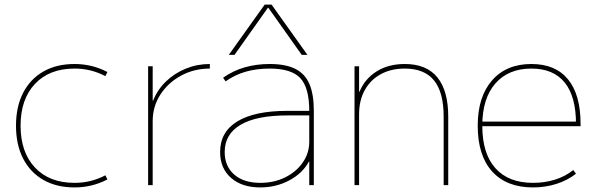

<svg xmlns="http://www.w3.org/2000/svg" viewBox="-20 -810 2608 840"><path d="M306 10Q227 10 169.5 -23Q112 -56 81 -116.5Q50 -177 50 -260Q50 -343 81 -403.5Q112 -464 169.5 -497Q227 -530 306 -530Q344 -530 379.5 -521.5Q415 -513 450 -495L441 -477Q408 -494 375 -502Q342 -510 306 -510Q196 -510 133 -443Q70 -376 70 -260Q70 -144 133 -77Q196 -10 306 -10Q342 -10 375 -18Q408 -26 441 -43L450 -25Q415 -7 379.5 1.5Q344 10 306 10Z M628 0V-520H648V-370H650Q669 -418 706.5 -454Q744 -490 793.5 -510Q843 -530 898 -530V-510Q829 -510 772 -479Q715 -448 681.5 -396Q648 -344 648 -280V0Z M1119 10Q1038 10 990.5 -32Q943 -74 943 -145Q943 -233 1018.5 -279Q1094 -325 1237 -325H1333Q1333 -426 1294 -468Q1255 -510 1160 -510Q1103 -510 1055.5 -496.5Q1008 -483 967 -454L956 -470Q1000 -501 1051 -515.5Q1102 -530 1160 -530Q1229 -530 1271.5 -509Q1314 -488 1333.5 -443Q1353 -398 1353 -325V0H1333V-104H1332Q1304 -52 1246 -21Q1188 10 1119 10ZM1119 -10Q1179 -10 1227.5 -34Q1276 -58 1304.5 -99Q1333 -140 1333 -190V-305H1237Q1102 -305 1032.5 -264Q963 -223 963 -145Q963 -83 1004.5 -46.5Q1046 -10 1119 -10ZM981 -570 1138 -790H1168L1325 -570H1300L1154 -776H1152L1006 -570Z M1531 0V-520H1551V-409H1553Q1576 -465 1627.5 -497.5Q1679 -530 1751 -530Q1846 -530 1893.5 -471.5Q1941 -413 1941 -300V0H1921V-300Q1921 -406 1879 -458Q1837 -510 1751 -510Q1691 -510 1646 -485.5Q1601 -461 1576 -416Q1551 -371 1551 -310V0Z M2312 10Q2196 10 2133 -60Q2070 -130 2070 -260Q2070 -386 2132.5 -458Q2195 -530 2305 -530Q2410 -530 2465 -463Q2520 -396 2520 -268Q2520 -264 2520 -263Q2520 -262 2520 -258H2080V-278H2510L2500 -268Q2500 -388 2450.5 -449Q2401 -510 2305 -510Q2204 -510 2147 -444.5Q2090 -379 2090 -260Q2090 -138 2147.5 -74Q2205 -10 2312 -10Q2363 -10 2408 -24Q2453 -38 2488 -66L2500 -50Q2463 -21 2414.5 -5.5Q2366 10 2312 10Z"/></svg>

Font: M PLUS 2 Thin Thin
Style: Regular
Weight: 250
Version: Version 1.001